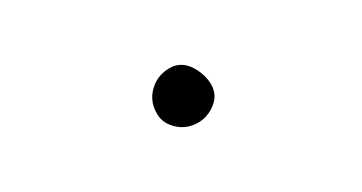

<svg xmlns="http://www.w3.org/2000/svg" viewBox="-23 -139 145 77"><g transform="rotate(-5 50.0 -100.5)"><path d="M38 -100Q38 -97 39.5 -94Q41 -91 44 -89.5Q47 -88 50 -88Q53 -88 56 -89.5Q59 -91 61 -94Q63 -97 63 -100Q63 -103 61 -106Q59 -109 56 -111Q53 -113 50 -113Q47 -113 44 -111Q41 -109 39.5 -106Q38 -103 38 -100Z"/></g></svg>

Font: Linefont Thin
Style: Regular
Weight: 100
Monospace: yes
Version: Version 3.002;gftools[0.9.33]